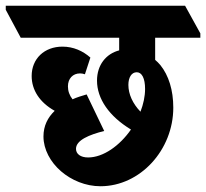

<svg xmlns="http://www.w3.org/2000/svg" viewBox="-88 -647 716 667"><path d="M261 0C399 0 514 -126 514 -273C514 -334 498 -385 469 -421C463 -428 457 -434 451 -439V-516H608V-531L555 -627H-68V-613L-16 -516H326V-472C280 -460 249 -421 249 -367C249 -304 291 -243 367 -197C328 -141 271 -100 218 -100C192 -100 176 -112 176 -130C176 -160 222 -179 274 -192L213 -319C196 -314 179 -309 164 -302C153 -316 148 -331 148 -347C148 -374 165 -392 190 -392C196 -392 201 -391 207 -389L226 -447C200 -470 167 -485 129 -485C66 -485 22 -443 22 -383C22 -334 50 -291 102 -262C78 -239 63 -210 63 -173C63 -128 87 -84 124 -52C160 -21 209 0 261 0ZM358 -352C358 -378 369 -396 387 -396C405 -396 416 -375 416 -338C416 -312 410 -285 400 -259C373 -287 358 -320 358 -352Z"/></svg>

Font: Noto Serif Devanagari ExtraCondensed Black
Style: Regular
Weight: 900
Width: 2
Designer: Universal Thirst, Indian Type Foundry and the Monotype Design Team
Foundry: Monotype Imaging Inc.
Version: Version 2.004